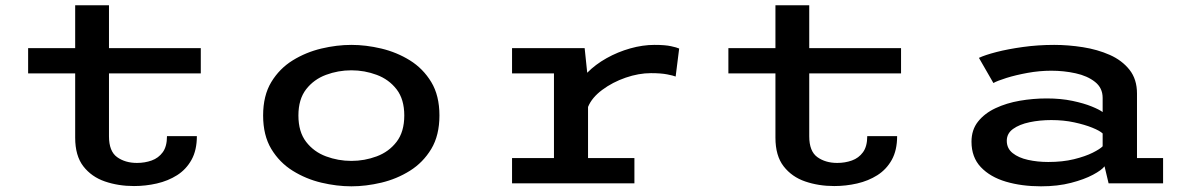

<svg xmlns="http://www.w3.org/2000/svg" viewBox="-20 -678 4380 710"><path d="M258 -169V-406.5H84V-500H258V-658.5H383V-500H722.5V-406.5H383V-174Q383 -118.5 413 -97Q443 -75.5 486.5 -75.5Q515.5 -75.5 540.8 -84.5Q566 -93.5 581.8 -115Q597.5 -136.5 597.5 -174.5H708Q708 -122.5 688.2 -87Q668.5 -51.5 635 -30.2Q601.5 -9 560 0.5Q518.5 10 475.5 10Q417.5 10 368 -7Q318.5 -24 288.2 -63Q258 -102 258 -169Z M1279.5 11Q1225.5 11 1168.5 -2.5Q1111.5 -16 1062.5 -46.5Q1013.5 -77 983.2 -127.2Q953 -177.5 953 -251Q953 -324.5 983.2 -374.5Q1013.5 -424.5 1062.5 -454.8Q1111.5 -485 1168.5 -498.5Q1225.5 -512 1279.5 -512Q1333 -512 1390 -498.5Q1447 -485 1495.8 -454.8Q1544.5 -424.5 1574.8 -374.5Q1605 -324.5 1605 -251Q1605 -177.5 1574.8 -127.2Q1544.5 -77 1495.8 -46.5Q1447 -16 1390 -2.5Q1333 11 1279.5 11ZM1279.5 -83Q1328 -83 1373 -99.8Q1418 -116.5 1446.5 -153.5Q1475 -190.5 1475 -251Q1475 -311 1446.5 -347.8Q1418 -384.5 1373 -401.2Q1328 -418 1279.5 -418Q1230.5 -418 1185.5 -401.2Q1140.5 -384.5 1112 -347.8Q1083.5 -311 1083.5 -251Q1083.5 -190.5 1112 -153.5Q1140.5 -116.5 1185.5 -99.8Q1230.5 -83 1279.5 -83Z M1873.5 0V-93.5H2028.5V-406.5H1873.5V-500H2142L2151.5 -409Q2181.5 -439.5 2223 -462.8Q2264.5 -486 2310.5 -499Q2356.5 -512 2400 -512Q2439.5 -512 2461.2 -507.2Q2483 -502.5 2491.5 -498.5L2478.5 -395Q2470 -398.5 2447 -403Q2424 -407.5 2387 -407.5Q2342 -407.5 2293.5 -390.8Q2245 -374 2206.8 -345.5Q2168.5 -317 2154.5 -282.5V-93.5H2326V0Z M2847.5 -169V-406.5H2673.5V-500H2847.5V-658.5H2972.5V-500H3312V-406.5H2972.5V-174Q2972.5 -118.5 3002.5 -97Q3032.5 -75.5 3076 -75.5Q3105 -75.5 3130.2 -84.5Q3155.5 -93.5 3171.2 -115Q3187 -136.5 3187 -174.5H3297.5Q3297.5 -122.5 3277.8 -87Q3258 -51.5 3224.5 -30.2Q3191 -9 3149.5 0.5Q3108 10 3065 10Q3007 10 2957.5 -7Q2908 -24 2877.8 -63Q2847.5 -102 2847.5 -169Z M3829.5 11Q3758 11 3699.8 -6.2Q3641.5 -23.5 3607 -60Q3572.5 -96.5 3572.5 -154Q3572.5 -198 3596.8 -228.5Q3621 -259 3661.5 -278Q3702 -297 3751.2 -305.5Q3800.5 -314 3850.5 -314Q3903 -314 3945.8 -305Q3988.5 -296 4017.2 -284.2Q4046 -272.5 4057.5 -263.5V-316Q4057.5 -353 4029.2 -375.2Q4001 -397.5 3957.5 -407Q3914 -416.5 3867.5 -416.5Q3824 -416.5 3780 -408.5Q3736 -400.5 3701.8 -389.8Q3667.5 -379 3653.5 -371L3600 -464Q3622 -474.5 3664.5 -485.5Q3707 -496.5 3762.5 -504.2Q3818 -512 3878.5 -512Q3930.5 -512 3984.5 -503.5Q4038.5 -495 4083.8 -475Q4129 -455 4156.8 -420Q4184.5 -385 4184.5 -332V-93.5H4281V0H4079.5L4064.5 -63Q4054 -49 4021.8 -31.8Q3989.5 -14.5 3940.5 -1.8Q3891.5 11 3829.5 11ZM3856.5 -79Q3909.5 -79 3951.2 -89.2Q3993 -99.5 4020.5 -113.2Q4048 -127 4057.5 -137V-184.5Q4047 -194.5 4019.2 -205.8Q3991.5 -217 3952.5 -225.5Q3913.5 -234 3867.5 -234Q3825 -234 3787.2 -226Q3749.5 -218 3726.2 -201.2Q3703 -184.5 3703 -157.5Q3703 -129 3724.8 -111.8Q3746.5 -94.5 3781.5 -86.8Q3816.5 -79 3856.5 -79Z"/></svg>

Font: Trispace SemiExpanded Medium
Style: Regular
Weight: 500
Width: 6
Designer: Tyler Finck
Foundry: Etcetera Type Company
Version: Version 1.210; ttfautohint (v1.8.3)